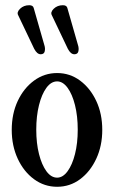

<svg xmlns="http://www.w3.org/2000/svg" viewBox="-20 -705 437 736"><path d="M199 11Q150 11 110.5 -18Q71 -47 48 -96.5Q25 -146 25 -207Q25 -269 48 -318Q71 -367 110.5 -396Q150 -425 199 -425Q248 -425 287 -396Q326 -367 349 -318Q372 -269 372 -207Q372 -146 349 -96.5Q326 -47 287 -18Q248 11 199 11ZM199 -24Q221 -24 239 -48.5Q257 -73 267.5 -114.5Q278 -156 278 -208Q278 -260 267.5 -302Q257 -344 239 -368.5Q221 -393 199 -393Q176 -393 158 -368.5Q140 -344 129.5 -302Q119 -260 119 -208Q119 -156 129.5 -114.5Q140 -73 158 -48.5Q176 -24 199 -24ZM136 -497Q122 -497 111 -518L50 -646Q43 -658 57 -671.5Q71 -685 92 -685Q106 -685 109 -675L150 -532Q154 -520 151.5 -508.5Q149 -497 136 -497ZM265 -497Q251 -497 240 -518L179 -646Q172 -658 186 -671.5Q200 -685 221 -685Q235 -685 238 -675L279 -532Q283 -520 280.5 -508.5Q278 -497 265 -497Z"/></svg>

Font: Junicode Two Beta Condensed Medium
Style: Regular
Weight: 500
Width: 3
Designer: Peter S. Baker
Foundry: Briery Creek Software
Version: Version 1.053; ttfautohint (v1.8.4)